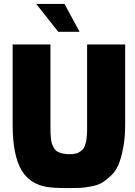

<svg xmlns="http://www.w3.org/2000/svg" viewBox="-20 -960 695 985"><path d="M388.2 -796.9H278.8L166 -939.9H311ZM335.9 4.9Q253.4 4.9 219.7 -1Q131.8 -16.6 90.3 -86.9Q44.9 -164.6 44.9 -319.8V-731.9H238.8V-319.8Q238.8 -290.5 239.3 -279.3Q241.2 -236.3 247.1 -220.7Q258.3 -190.4 274.9 -182.1Q300.3 -168.9 335.9 -168.9Q353 -168.9 365.7 -171.4Q385.3 -174.8 403.8 -192.9Q410.6 -199.2 414.8 -210.9Q418.9 -222.7 421.4 -232.4Q423.8 -242.2 425 -258.8Q426.3 -275.4 426.8 -287.6V-731.9H622.1V-319.8Q622.1 -253.4 611.8 -200.4Q601.6 -147.5 587.2 -113.8Q572.8 -80.1 546.9 -56.4Q521 -32.7 500.2 -21Q479.5 -9.3 445.3 -3.2Q411.1 2.9 391.1 3.9Q371.1 4.9 335.9 4.9Z"/></svg>

Font: Squarion Black
Style: Regular
Weight: 900
Designer: Natanael Gama
Version: Version 1.00;September 12, 2019;FontCreator 11.5.0.2425 64-b